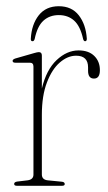

<svg xmlns="http://www.w3.org/2000/svg" viewBox="-20 -597 348 617"><path d="M114.5 -418.5V-312.5Q129 -373 162 -404Q195 -435 232.5 -435Q265 -435 283 -417.2Q301 -399.5 301 -371.5Q301 -344.5 282 -344.5Q263 -344.5 263 -369.5V-380.5Q263 -418 224.5 -418Q197.5 -418 172.2 -396.2Q147 -374.5 130.8 -332Q114.5 -289.5 114.5 -228V-36.5Q114.5 -19.5 133.5 -17.5L179 -13Q188 -12 188 -5.5Q188 0 179.5 0H34Q25.5 0 25.5 -6Q25.5 -12 35 -13.5L68.5 -17.5Q87.5 -20 87.5 -36V-383Q87.5 -395.5 76 -395.5H29Q20.5 -395.5 20.5 -401.5Q20.5 -406 29 -409L90 -426.5Q100 -429.5 105 -429.5Q114.5 -429.5 114.5 -418.5ZM169 -548.5Q139.5 -548.5 119.8 -530.8Q100 -513 91.5 -472Q89.5 -464.5 84.5 -464.5Q78.5 -464.5 79 -472.5Q81.5 -518.5 104.5 -547.8Q127.5 -577 169 -577Q210.5 -577 233.2 -547.8Q256 -518.5 259 -472.5Q259 -464.5 253.5 -464.5Q249 -464.5 247 -472Q238 -513 218.2 -530.8Q198.5 -548.5 169 -548.5Z"/></svg>

Font: Fraunces 144pt Soft Thin
Style: Regular
Weight: 100
Version: Version 1.000;[0bf87f6ff]